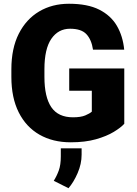

<svg xmlns="http://www.w3.org/2000/svg" viewBox="-20 -741 722 1013"><path d="M635.7 -379.9V-87.9Q617.7 -67.9 580.3 -45.2Q543 -22.5 486.3 -6.3Q429.7 9.8 353 9.8Q258.8 9.8 188.2 -30.5Q117.7 -70.8 78.9 -147.9Q40 -225.1 40 -335.4V-375Q40 -485.8 79.1 -563Q118.2 -640.1 186.8 -680.7Q255.4 -721.2 343.8 -721.2Q441.9 -721.2 503.4 -690.2Q564.9 -659.2 596.7 -604.7Q628.4 -550.3 635.3 -479H470.7Q462.9 -531.7 436 -560.5Q409.2 -589.4 349.6 -589.4Q287.6 -589.4 251 -536.4Q214.4 -483.4 214.4 -376V-335.4Q214.4 -229 250.7 -175.5Q287.1 -122.1 365.2 -122.1Q406.2 -122.1 429.9 -132.1Q453.6 -142.1 464.4 -151.9V-262.2H345.2V-379.9ZM410.6 41.5V75.2Q410.6 124 389.4 172.6Q368.2 221.2 341.3 252L263.7 212.9Q279.8 187 290.3 158Q300.8 128.9 300.8 84.5V41.5Z"/></svg>

Font: Vazirmatn FD Black
Style: Regular
Weight: 900
Designer: Saber Rastikerdar
Foundry: Saber Rastikerdar
Version: Version 33.003